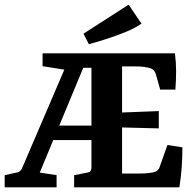

<svg xmlns="http://www.w3.org/2000/svg" viewBox="-27 -801 827 821"><path d="M290 0V-52L347 -63Q364 -66 364 -83V-573H721Q726 -535 726 -496.5Q726 -458 723 -418H658L639 -485Q633 -503 617 -509Q608 -512 591.5 -514.5Q575 -517 557 -517H495V-320L652 -326V-252L495 -256V-59H572Q590 -59 609 -61Q628 -63 638 -67Q646 -71 650 -76Q654 -81 657 -91L689 -181L753 -171Q753 -127 750 -85.5Q747 -44 740 0ZM-7 0V-52L48 -64Q61 -68 67 -81L278 -573H393L391 -511H329L143 -63L215 -52V0ZM162 -202 181 -264H413V-202ZM268 -500 155 -518V-573H296ZM353 -612 330 -657 523 -781 578 -700Q551 -681 512 -665Q473 -649 431.5 -635.5Q390 -622 353 -612Z"/></svg>

Font: Yrsa
Style: Regular
Weight: 400
Designer: Anna Giedrys (Yrsa+Rasa design), David Brezina (Yrsa art-direction, Rasa art-direction, design)
Foundry: Rosetta Type Foundry
Version: Version 2.004